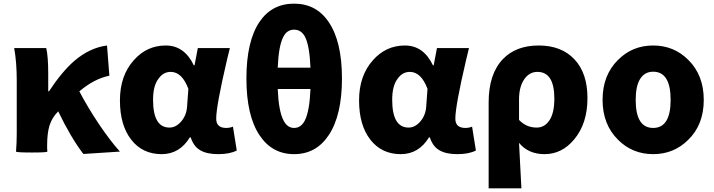

<svg xmlns="http://www.w3.org/2000/svg" viewBox="-20 -833 3926 1055"><path d="M438 13Q368 -79 300 -221L298 -219Q266 -187 252 -143Q239 -101 239 -35V-17Q239 -13 240 -6Q240 -2 240 0Q239 5 155 5Q71 5 68 0Q72 -48 72 -98V-196V-392Q72 -491 58 -569H234Q245 -524 245 -427V-331H249Q320 -439 389 -499Q474 -571 568 -583L581 -417Q497 -400 416 -331Q461 -245 521 -155Q584 -61 639 0Z M868 14Q763 14 701 -65.5Q639 -145 639 -281.5Q639 -418 716 -503Q787 -583 891 -583Q993 -583 1045 -474H1049L1067 -569H1155H1243Q1238 -548 1227 -503Q1168 -251 1168 -181Q1168 -130 1223 -130Q1242 -130 1260 -137L1281 -6Q1243 14 1179 14Q1117 14 1081 -7Q1044 -28 1028 -78H1023Q967 14 868 14ZM911 -132Q947 -132 976 -166Q1005 -200 1008 -248L1015 -345Q980 -438 918 -438Q878 -438 852 -402Q821 -363 821 -285Q821 -132 911 -132Z M1596 14Q1475 14 1406 -90Q1334 -198 1334 -402Q1334 -606 1406 -713Q1474 -813 1596 -813Q1718 -813 1786 -712Q1859 -605 1859 -402Q1859 -199 1786 -90Q1717 14 1596 14ZM1596 -130Q1635 -130 1656 -173Q1681 -224 1686 -344H1596H1506Q1511 -224 1537 -173Q1558 -130 1596 -130ZM1506 -461H1596H1686Q1681 -582 1656 -631Q1635 -670 1596 -670Q1557 -670 1537 -631Q1511 -582 1506 -461Z M2182 14Q2077 14 2015 -65.5Q1953 -145 1953 -281.5Q1953 -418 2030 -503Q2101 -583 2205 -583Q2307 -583 2359 -474H2363L2381 -569H2469H2557Q2552 -548 2541 -503Q2482 -251 2482 -181Q2482 -130 2537 -130Q2556 -130 2574 -137L2595 -6Q2557 14 2493 14Q2431 14 2395 -7Q2358 -28 2342 -78H2337Q2281 14 2182 14ZM2225 -132Q2261 -132 2290 -166Q2319 -200 2322 -248L2329 -345Q2294 -438 2232 -438Q2192 -438 2166 -402Q2135 -363 2135 -285Q2135 -132 2225 -132Z M2665 202V-34V-270Q2665 -426 2743 -508Q2815 -583 2940 -583Q3065 -583 3136.5 -507Q3208 -431 3208 -294Q3208 -154 3135 -67Q3068 14 2972 14Q2883 14 2832 -48Q2837 38 2845 202ZM2929 -132Q2971 -132 2997 -169Q3026 -209 3026 -291Q3026 -438 2933 -438Q2888 -438 2860 -396.5Q2832 -355 2832 -287V-174Q2872 -132 2929 -132Z M3569 14Q3455 14 3376 -65Q3291 -149 3291 -284.5Q3291 -420 3376 -504Q3455 -583 3569 -583Q3683 -583 3762 -504Q3847 -420 3847 -284Q3847 -148 3762 -65Q3683 14 3569 14ZM3569 -130Q3665 -130 3665 -284Q3665 -439 3569 -439Q3521 -439 3496 -397Q3473 -358 3473 -284Q3473 -130 3569 -130Z"/></svg>

Font: GenSekiGothic TW H
Style: Regular
Weight: 900
Version: Version 1.501;PS 1;hotconv 16.6.51;makeotf.lib2.5.65220